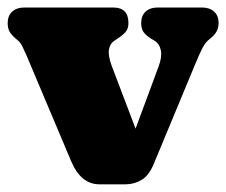

<svg xmlns="http://www.w3.org/2000/svg" viewBox="-24 -486 602 512"><path d="M311 5.5H241Q192 5.5 166 -55.5L47 -337.5Q40.5 -352.5 35.5 -362.5Q30.5 -372.5 24.5 -377.5L18 -383Q7 -392.5 1.8 -401.2Q-3.5 -410 -3.5 -424.5Q-3.5 -444 8.5 -455Q20.5 -466 41 -466H278Q318.5 -466 318.5 -424.5Q318.5 -409 310.2 -400Q302 -391 288.5 -382.5L280.5 -377Q270 -370.5 266.8 -354.8Q263.5 -339 273.5 -311.5L337.5 -143L398.5 -307.5Q408.5 -334 405 -351.5Q401.5 -369 388 -377.5L379.5 -382.5Q366 -391 359.2 -400Q352.5 -409 352.5 -424.5Q352.5 -444 364.2 -455Q376 -466 397 -466H514.5Q535 -466 547 -455Q559 -444 559 -424.5Q559 -400.5 537 -383.5L530.5 -378Q523.5 -372 516.5 -359.2Q509.5 -346.5 494.5 -310L386.5 -50Q373.5 -18 353.5 -6.2Q333.5 5.5 311 5.5Z"/></svg>

Font: Fraunces 72pt SuperSoft Black
Style: Regular
Weight: 900
Version: Version 1.000;[0bf87f6ff]